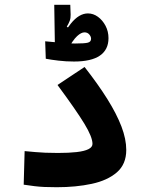

<svg xmlns="http://www.w3.org/2000/svg" viewBox="-20 -783 626 807"><path d="M218.8 3.9Q188.5 3.9 167 2.9Q145.5 2 125.5 -0.5Q105.5 -2.9 79.6 -6.8L83.5 -147.9Q108.9 -145.5 128.7 -143.8Q148.4 -142.1 170.7 -141.1Q192.9 -140.1 223.6 -140.1Q269.5 -140.1 302 -143.8Q334.5 -147.5 351.6 -156Q368.7 -164.6 368.7 -178.2Q368.7 -207 334.7 -262.9Q300.8 -318.8 221.7 -425.8L335.4 -501.5Q392.1 -429.2 431.2 -366.7Q470.2 -304.2 490.5 -251.2Q510.7 -198.2 510.7 -152.8Q510.7 -92.8 471.2 -58.6Q431.6 -24.4 365.5 -10.3Q299.3 3.9 218.8 3.9ZM291 -524.4Q257.3 -524.4 226.3 -528.1Q195.3 -531.7 172.4 -536.1L169.9 -609.4Q183.1 -608.4 207.3 -606Q231.4 -603.5 256.1 -601.8Q280.8 -600.1 295.4 -600.1Q336.4 -600.1 349.6 -603.8Q362.8 -607.4 362.8 -620.1Q362.8 -629.4 355.2 -638.2Q347.7 -647 335 -647Q321.3 -647 304 -631.1Q286.6 -615.2 260.7 -568.8L212.9 -577.6Q243.2 -640.6 277.6 -683.6Q312 -726.6 349.6 -726.6Q372.1 -726.6 391.6 -712.4Q411.1 -698.2 423.6 -674.6Q436 -650.9 436 -622.6Q436 -574.2 399.9 -549.3Q363.8 -524.4 291 -524.4ZM210.9 -580.1 208 -762.7H275.4L276.9 -721.7Q277.3 -707 273.2 -695.8Q269 -684.6 260.7 -670.9L274.4 -661.6L275.9 -605Z"/></svg>

Font: Cascadia Code
Style: Regular
Weight: 400
Monospace: yes
Designer: Aaron Bell
Foundry: Saja Typeworks
Version: Version 2106.017